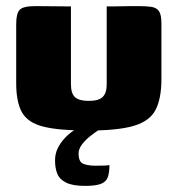

<svg xmlns="http://www.w3.org/2000/svg" viewBox="-20 -420 581 628"><path d="M212 -399V-145Q212 -114 225.5 -102Q239 -90 270 -90Q303 -90 316 -103Q329 -116 329 -143V-399Q330 -399 344.5 -399Q359 -399 378 -399.5Q397 -400 413 -400Q429 -400 432 -400Q459 -400 475.5 -397.5Q492 -395 500 -383.5Q508 -372 508 -342V-162Q508 -98 489 -61Q470 -24 418 -8.5Q366 7 267 7Q174 7 123 -5.5Q72 -18 52.5 -51.5Q33 -85 33 -148V-342Q33 -376 44.5 -388Q56 -400 96 -400Q125 -400 153.5 -399.5Q182 -399 212 -399ZM259 188Q218 188 196.5 177.5Q175 167 167.5 148.5Q160 130 160 105Q160 82 169.5 63.5Q179 45 193.5 30Q208 15 223.5 5.5Q239 -4 251 -10H331Q322 -7 307 2.5Q292 12 276 24.5Q260 37 248.5 52Q237 67 237 82Q237 110 253 116Q269 122 292 122Q315 122 323.5 121.5Q332 121 334 120.5Q336 120 338 120Q338 143 333 158.5Q328 174 311 181Q294 188 259 188Z"/></svg>

Font: Genos ExtraBold
Style: Regular
Weight: 800
Designer: Robert E. Leuschke
Foundry: Robert E. Leuschke
Version: Version 1.010